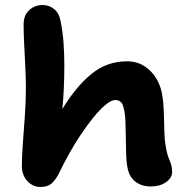

<svg xmlns="http://www.w3.org/2000/svg" viewBox="-20 -733 726 764"><path d="M580 9Q544 9 519.5 -9.5Q495 -28 488 -63Q483 -85 482 -120Q481 -155 480.5 -191.5Q480 -228 479 -254Q477 -290 469.5 -312.5Q462 -335 438 -335Q423 -335 400 -316Q377 -297 351.5 -265.5Q326 -234 301 -196.5Q276 -159 256 -123Q233 -82 219 -52Q205 -22 188 -5.5Q171 11 140 11Q111 11 89 -12.5Q67 -36 67 -73Q67 -110 71 -163Q75 -216 79 -273.5Q83 -331 83 -382Q83 -424 80.5 -471Q78 -518 76 -561Q74 -604 74 -636Q74 -672 96 -692.5Q118 -713 150 -713Q177 -713 196.5 -696Q216 -679 221 -649Q230 -605 233 -560Q236 -515 236 -473Q236 -427 234 -382.5Q232 -338 228 -299Q282 -388 343.5 -438.5Q405 -489 485 -489Q525 -489 555 -469.5Q585 -450 603 -419Q621 -388 626 -352Q631 -322 632 -283Q633 -244 634 -209Q635 -174 639 -155Q644 -119 654.5 -96Q665 -73 665 -49Q665 -25 640.5 -8Q616 9 580 9Z"/></svg>

Font: Shantell Sans Normal
Style: Bold
Weight: 700
Designer: Stephen Nixon, Anya Danilova, Shantell Martin
Foundry: Arrow Type
Version: Version 1.009;[a7da0bfa3]